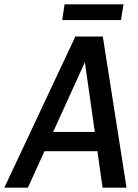

<svg xmlns="http://www.w3.org/2000/svg" viewBox="-24 -869 641 889"><path d="M548 -849H275L264 -776H536ZM451 0H562L452 -700H325L-4 0H105L182 -169H427ZM222 -258 369 -581 415 -258Z"/></svg>

Font: Arthouse Owned Medium
Style: Italic
Weight: 500
Italic angle: -10°
Designer: Jeremy Tribby
Foundry: Tribby Type
Version: Version 1.000;PS 001.000;hotconv 1.0.88;makeotf.lib2.5.64775